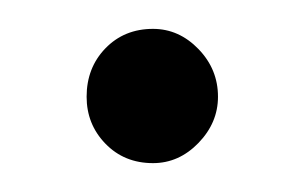

<svg xmlns="http://www.w3.org/2000/svg" viewBox="-20 -107 211 133"><path d="M40 -40C40 -27.3 44.3 -16.5 53 -7.5C61.7 1.5 72.7 6 86 6C98 6 108.5 1.3 117.5 -8C126.5 -17.3 131 -28 131 -40C131 -52.7 126.5 -63.7 117.5 -73C108.5 -82.3 98 -87 86 -87C72.7 -87 61.7 -82.5 53 -73.5C44.3 -64.5 40 -53.3 40 -40Z"/></svg>

Font: Terminal Dosis
Style: Book
Weight: 400
Designer: EdgarTolentino, PabloImpallari, IginoMarini
Foundry: EdgarTolentino, PabloImpallari, IginoMarini
Version: Version 1.006